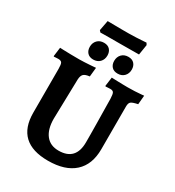

<svg xmlns="http://www.w3.org/2000/svg" viewBox="-223 -1073 1103 1213"><g transform="rotate(30 328.5 -467.0)"><path d="M317.1 12Q201.7 12 143.8 -42.3Q85.9 -96.7 85.9 -204.5V-524.2Q85.9 -556.7 79.6 -567.4Q73.3 -578.2 53 -578.2Q44.9 -578.2 33 -577.2Q21.2 -576.2 21.2 -576.2L19.2 -580.2L27.6 -644.5Q27.6 -644.5 51.5 -643.5Q75.3 -642.5 108.4 -642Q141.4 -641.5 169.4 -641.5Q185 -641.5 205.1 -642.6Q225.1 -643.6 244.1 -644.9Q263 -646.2 275.3 -647.2Q287.5 -648.3 287.5 -648.3L280.8 -581.6Q248.8 -578 237.2 -566.2Q225.6 -554.5 224 -528.2L216.9 -236.5Q216.9 -160.5 249.6 -118.5Q282.2 -76.6 343.3 -76.6Q405.5 -76.6 436.8 -109.9Q468 -143.3 468 -209Q468 -229.1 467.8 -266.8Q467.5 -304.4 466.9 -348.4Q466.4 -392.3 465.6 -432.4Q464.8 -472.6 464.6 -498.4Q464.3 -524.2 464.3 -524.2Q463.2 -557.4 457.1 -567.8Q451.1 -578.2 432.3 -578.2Q424.2 -578.2 411.2 -577.2Q398.3 -576.2 398.3 -576.2L395.8 -580.2L404.6 -644.5Q404.6 -644.5 417.1 -644Q429.5 -643.5 448.4 -643Q467.3 -642.5 487.1 -642Q506.8 -641.5 520.8 -641.5Q546.8 -641.5 573.8 -642.8Q600.8 -644.2 619.9 -646Q639 -647.8 639 -647.8L633.2 -582.5Q595.6 -574.7 584.6 -565.6Q573.6 -556.5 573.6 -531.4V-219.7Q573.6 -107.5 507.5 -47.8Q441.4 12 317.1 12ZM200 -855.1 189.5 -866.8 203.5 -940.7Q203.5 -940.7 219 -940.7Q234.5 -940.7 258.5 -940.2Q282.5 -939.7 309 -939.7Q335.5 -939.7 357.5 -939.7Q382.5 -939.7 412.1 -941.2Q441.6 -942.7 463 -944.2Q484.3 -945.7 484.3 -945.7L492.5 -932L480.6 -857.1L339.5 -856.1Q310.5 -856.1 277.6 -856.1Q244.7 -856.1 222.4 -855.6Q200 -855.1 200 -855.1ZM245.1 -684.5Q217 -684.5 201.9 -701.2Q186.9 -717.8 186.9 -744.2Q186.9 -773.2 205 -792.1Q223.1 -810.9 253.2 -810.9Q281.3 -810.9 296.3 -794.3Q311.3 -777.7 311.3 -751.2Q311.3 -722.2 293.3 -703.3Q275.2 -684.5 245.1 -684.5ZM423.3 -684.5Q394.7 -684.5 379.7 -701.2Q364.7 -717.8 364.7 -744.2Q364.7 -773.2 382.7 -792.1Q400.8 -810.9 430.9 -810.9Q459 -810.9 474 -794.3Q489 -777.7 489 -751.2Q489 -722.2 471 -703.3Q452.9 -684.5 423.3 -684.5Z"/></g></svg>

Font: Alegreya
Style: Regular
Weight: 400
Designer: Juan Pablo del Peral
Foundry: Huerta Tipografica
Version: Version 2.009